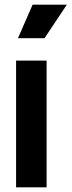

<svg xmlns="http://www.w3.org/2000/svg" viewBox="-20 -804 307 824"><path d="M49 -544H180V0H49ZM120 -784H267L171 -640H57Z"/></svg>

Font: Eudoxus Sans
Style: Bold
Weight: 700
Designer: Stijn de Vries
Foundry: tokotype
Version: Version 2.005